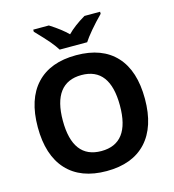

<svg xmlns="http://www.w3.org/2000/svg" viewBox="-134 -1055 1065 1177"><g transform="rotate(-15 398.0 -467.0)"><path d="M511.2 -944.3C462.4 -915.5 424.3 -886.7 397 -858.4C370.1 -885.3 333 -914.1 285.2 -944.3H186V-931.2C224.6 -891.1 252.9 -860.4 270.5 -839.4C288.1 -817.9 301.8 -799.3 311 -784.2H485.4C495.6 -800.3 512.2 -822.3 535.2 -849.6C558.1 -876.5 583 -903.8 610.4 -931.2V-944.3ZM737.8 -357.9C737.8 -476.6 709 -567.4 650.9 -630.4C592.8 -693.4 508.8 -725.1 398.9 -725.1C289.1 -725.1 205.1 -693.8 146.5 -631.3C87.4 -568.4 58.1 -477.5 58.1 -358.9C58.1 -240.2 87.4 -148.9 146 -85.4C204.6 -22 288.6 9.8 397.9 9.8C507.3 9.8 591.3 -22 649.9 -85.4C708.5 -148.9 737.8 -239.7 737.8 -357.9ZM216.8 -357.9C216.8 -517.6 278.3 -599.1 398.9 -599.1C519 -599.1 579.1 -518.6 579.1 -357.9C579.1 -197.3 518.6 -117.2 397.9 -117.2C277.3 -117.2 216.8 -198.2 216.8 -357.9Z"/></g></svg>

Font: Noto Reveo Sans
Style: Bold
Weight: 700
Designer: Monotype Design team
Foundry: Monotype Imaging Inc.
Version: Version 1.04